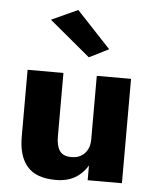

<svg xmlns="http://www.w3.org/2000/svg" viewBox="-53 -786 682 843"><g transform="rotate(5 287.5 -365.0)"><path d="M364 0H515V-460H364ZM217 -180V-460H59V-164Q59 -79 98.5 -34Q138 11 224 11Q281 11 318.5 -15.5Q356 -42 375 -87Q394 -132 394 -186L364 -180Q364 -153 354 -134.5Q344 -116 326.5 -105.5Q309 -95 284 -95Q247 -95 232 -117Q217 -139 217 -180ZM142 -688 322 -538 408 -581 258 -741Z"/></g></svg>

Font: Glinicke Jost Bold
Style: Bold
Weight: 700
Version: Version 3.710